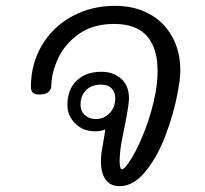

<svg xmlns="http://www.w3.org/2000/svg" viewBox="-20 -639 704 658"><path d="M598 -397Q598 -379 595.5 -361.5Q593 -344 589 -322Q575 -247 546.5 -173Q518 -99 477.5 -50Q437 -1 390 -1Q358 -1 342 -23.5Q326 -46 326 -84Q326 -108 330 -128L336 -164Q336 -163 341 -196Q328 -189 306 -189Q264 -189 237.5 -216Q211 -243 211 -279Q211 -332 242.5 -362.5Q274 -393 328 -393Q368 -393 395 -369.5Q422 -346 422 -301Q422 -288 416.5 -256Q411 -224 403 -185L397 -155Q390 -114 390 -87Q390 -59 398 -59Q408 -59 431.5 -97.5Q455 -136 478 -196.5Q501 -257 513 -321Q520 -359 520 -397Q520 -474 483.5 -515.5Q447 -557 371 -557Q298 -557 249.5 -522Q201 -487 178.5 -437.5Q156 -388 156 -345Q156 -333 146 -324Q136 -315 115 -315Q100 -315 93 -321Q86 -327 86 -342Q86 -420 123.5 -483.5Q161 -547 227 -583Q293 -619 374 -619Q440 -619 490.5 -592Q541 -565 569.5 -514.5Q598 -464 598 -397ZM375 -303Q375 -323 362.5 -336Q350 -349 327 -349Q294 -349 275 -330Q256 -311 256 -280Q256 -258 271 -244.5Q286 -231 308 -231Q336 -231 355.5 -251Q375 -271 375 -303Z"/></svg>

Font: Mali
Style: Italic
Weight: 400
Italic angle: -10°
Version: Version 1.000; ttfautohint (v1.6)